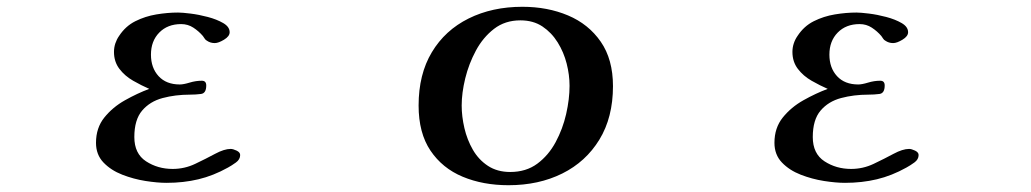

<svg xmlns="http://www.w3.org/2000/svg" viewBox="-20 -541 3040 566"><path d="M688 -84Q688 -71 675.5 -62Q663 -53 652 -47Q609 -23 565 -12.5Q521 -2 471 -2Q444 -2 409 -7.5Q374 -13 340.5 -26Q307 -39 285 -62Q263 -85 263 -120Q263 -164 287.5 -194.5Q312 -225 348.5 -245.5Q385 -266 420 -279Q397 -289 372.5 -303Q348 -317 332 -338Q316 -359 316 -388Q316 -401 320 -413Q324 -425 331 -435Q350 -464 379 -478.5Q408 -493 441 -498.5Q474 -504 505 -504Q517 -504 541.5 -501Q566 -498 592.5 -491Q619 -484 638 -473Q657 -462 657 -446Q657 -434 640.5 -424Q624 -414 613 -414Q600 -414 590 -421Q586 -423 583.5 -427Q581 -431 578 -435Q566 -449 550 -459.5Q534 -470 514 -470Q474 -470 449.5 -445Q425 -420 425 -380Q425 -341 447.5 -316.5Q470 -292 510 -292Q521 -292 539 -297.5Q557 -303 575 -303Q588 -303 588 -289Q588 -266 572.5 -264Q557 -262 540 -262Q497 -262 459.5 -252Q422 -242 399 -215Q376 -188 376 -137Q376 -88 410.5 -65.5Q445 -43 489 -43Q524 -43 555.5 -58Q587 -73 614 -87.5Q641 -102 660 -102Q667 -102 677.5 -97Q688 -92 688 -84Z M1659 -288Q1659 -320 1650.5 -353.5Q1642 -387 1624 -416Q1606 -445 1579 -463Q1552 -481 1514 -481Q1469 -481 1436.5 -456Q1404 -431 1383 -392Q1362 -353 1351.5 -310Q1341 -267 1341 -230Q1341 -198 1349 -163.5Q1357 -129 1374 -99.5Q1391 -70 1418.5 -52Q1446 -34 1484 -34Q1531 -34 1564 -58.5Q1597 -83 1618 -122Q1639 -161 1649 -205Q1659 -249 1659 -288ZM1787 -287Q1787 -195 1747 -129.5Q1707 -64 1637.5 -29.5Q1568 5 1479 5Q1404 5 1344 -20Q1284 -45 1249 -97Q1214 -149 1214 -230Q1214 -322 1253 -387Q1292 -452 1361.5 -486.5Q1431 -521 1520 -521Q1594 -521 1654.5 -495.5Q1715 -470 1751 -418Q1787 -366 1787 -287Z M2688 -84Q2688 -71 2675.5 -62Q2663 -53 2652 -47Q2609 -23 2565 -12.5Q2521 -2 2471 -2Q2444 -2 2409 -7.5Q2374 -13 2340.5 -26Q2307 -39 2285 -62Q2263 -85 2263 -120Q2263 -164 2287.5 -194.5Q2312 -225 2348.5 -245.5Q2385 -266 2420 -279Q2397 -289 2372.5 -303Q2348 -317 2332 -338Q2316 -359 2316 -388Q2316 -401 2320 -413Q2324 -425 2331 -435Q2350 -464 2379 -478.5Q2408 -493 2441 -498.5Q2474 -504 2505 -504Q2517 -504 2541.5 -501Q2566 -498 2592.5 -491Q2619 -484 2638 -473Q2657 -462 2657 -446Q2657 -434 2640.5 -424Q2624 -414 2613 -414Q2600 -414 2590 -421Q2586 -423 2583.5 -427Q2581 -431 2578 -435Q2566 -449 2550 -459.5Q2534 -470 2514 -470Q2474 -470 2449.5 -445Q2425 -420 2425 -380Q2425 -341 2447.5 -316.5Q2470 -292 2510 -292Q2521 -292 2539 -297.5Q2557 -303 2575 -303Q2588 -303 2588 -289Q2588 -266 2572.5 -264Q2557 -262 2540 -262Q2497 -262 2459.5 -252Q2422 -242 2399 -215Q2376 -188 2376 -137Q2376 -88 2410.5 -65.5Q2445 -43 2489 -43Q2524 -43 2555.5 -58Q2587 -73 2614 -87.5Q2641 -102 2660 -102Q2667 -102 2677.5 -97Q2688 -92 2688 -84Z"/></svg>

Font: Kaisei Decol
Style: Bold
Weight: 700
Designer: Font-Kai, 金井和夫
Foundry: KAZUO KANAI
Version: Version 5.003